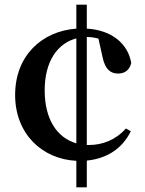

<svg xmlns="http://www.w3.org/2000/svg" viewBox="-20 -754 624 825"><path d="M308 -138C226 -162 172 -240 172 -366C172 -490 227 -568 308 -589ZM353 -131V-595H354C369 -595 385 -593 403 -588L421 -507C432 -456 455 -438 487 -438C516 -438 536 -452 544 -483C530 -567 459 -625 353 -631V-734H308V-631C159 -620 45 -514 45 -346C45 -178 162 -70 308 -63V51H353V-64C444 -73 507 -119 542 -190L521 -202C477 -152 419 -131 363 -131Z"/></svg>

Font: Noto Serif CJK JP
Style: Bold
Weight: 700
Designer: Ryoko NISHIZUKA 西塚涼子 (kana & ideographs); Frank Grießhammer (Latin, Greek & Cyrillic); Wenlong ZHANG 张文龙 (bopomofo); San
Foundry: Adobe Systems Incorporated
Version: Version 1.000;PS 1;hotconv 16.6.53;makeotf.lib2.5.65590